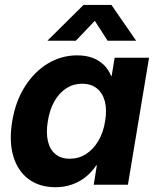

<svg xmlns="http://www.w3.org/2000/svg" viewBox="-20 -760 644 790"><path d="M208.5 10.3Q142.1 10.3 97.4 -23.2Q52.7 -56.6 34.7 -117.7Q16.6 -178.7 30.3 -261.2Q43.9 -343.8 82.8 -404.5Q121.6 -465.3 177.2 -498.8Q232.9 -532.2 297.4 -532.2Q334 -532.2 361.3 -521.7Q388.7 -511.2 407.7 -492.4Q426.8 -473.6 437 -447.8H439.5L451.7 -522.5H593.3L506.3 0H365.7L378.4 -79.6H376Q357.4 -51.8 332.3 -31.7Q307.1 -11.7 275.9 -0.7Q244.6 10.3 208.5 10.3ZM267.1 -106.9Q303.7 -106.9 333.7 -126Q363.8 -145 384.5 -179.9Q405.3 -214.8 412.6 -261.7Q420.4 -308.6 411.4 -343Q402.3 -377.4 378.4 -396.5Q354.5 -415.5 317.9 -415.5Q282.2 -415.5 253.2 -397Q224.1 -378.4 204.3 -344Q184.6 -309.6 176.8 -261.7Q168.9 -213.4 177.2 -178.7Q185.5 -144 208.5 -125.5Q231.4 -106.9 267.1 -106.9ZM292 -592.3H175.8V-593.3L323.7 -739.7H438.5L539.6 -593.3V-592.3H422.9L370.1 -674.3Z"/></svg>

Font: Inter 28pt
Style: Bold Italic
Weight: 700
Italic angle: -9.3988°
Designer: Rasmus Andersson
Foundry: rsms
Version: Version 4.001;git-66647c0bb